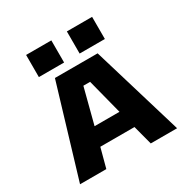

<svg xmlns="http://www.w3.org/2000/svg" viewBox="-203 -1108 1256 1285"><g transform="rotate(-30 425.0 -465.0)"><path d="M800 0H596.5L557 -149.5H293L253 0H50L260 -700H590ZM399 -560 328.5 -288H521L451 -560ZM170 -930H365V-759H170ZM485 -930H680V-759H485Z"/></g></svg>

Font: Trispace SemiExpanded ExtraBold
Style: Regular
Weight: 800
Width: 6
Designer: Tyler Finck
Foundry: Etcetera Type Company
Version: Version 1.210; ttfautohint (v1.8.3)